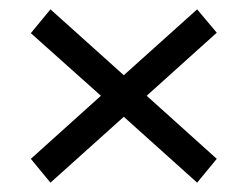

<svg xmlns="http://www.w3.org/2000/svg" viewBox="-20 -495 524 411"><path d="M294 -290 444 -155 402 -104 245 -245 88 -104 46 -155 196 -290 46 -424 88 -475 245 -334 402 -475 444 -425Z"/></svg>

Font: Exo 2
Style: Regular
Weight: 400
Designer: Natanael Gama
Version: Version 1.001;PS 001.001;hotconv 1.0.70;makeotf.lib2.5.58329